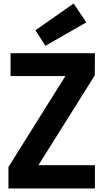

<svg xmlns="http://www.w3.org/2000/svg" viewBox="-20 -1070 587 1090"><path d="M519 -132V0H28V-122L351 -638H40V-768H519L518 -642L198 -132ZM238 -810 181 -898 398 -1050 470 -943Z"/></svg>

Font: Yaldevi ExtraLight
Style: Regular
Weight: 200
Designer: Sol Matas, Rajitha Manaperi, Kosala Senevirathne
Foundry: Mooniak
Version: Version 1.100